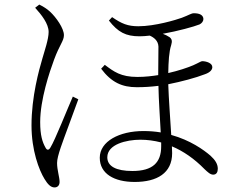

<svg xmlns="http://www.w3.org/2000/svg" viewBox="-20 -782 1040 841"><path d="M134 -748C162 -717 193 -678 193 -642C193 -610 175 -559 166 -527C151 -476 118 -359 118 -233C118 -123 151 -37 175 2C189 25 202 39 219 39C233 39 241 29 241 15C241 -6 230 -37 230 -68C230 -84 236 -106 246 -136C259 -175 304 -293 323 -347L299 -359C276 -307 221 -168 201 -136C193 -122 185 -124 179 -136C166 -159 156 -189 156 -247C156 -346 197 -467 217 -521C241 -586 260 -603 260 -628C260 -658 226 -706 199 -731C185 -744 168 -754 152 -762ZM686 -158V-141C686 -70 649 -33 560 -33C488 -33 450 -54 450 -93C450 -150 534 -170 595 -170C625 -170 655 -166 686 -158ZM439 -498 423 -481C468 -421 515 -400 579 -400C612 -400 642 -402 674 -406C675 -344 681 -262 684 -202C660 -206 635 -208 608 -208C503 -208 417 -163 417 -91C417 -21 480 15 570 15C668 15 734 -24 734 -111L733 -141C783 -120 831 -87 876 -41C890 -28 901 -17 914 -17C928 -17 934 -28 934 -43C934 -63 923 -81 902 -100C872 -126 813 -168 730 -191C726 -259 719 -349 717 -413C773 -424 837 -441 878 -457C901 -465 910 -477 910 -488C910 -506 883 -514 866 -514C860 -514 853 -508 826 -496C800 -485 761 -472 717 -462C718 -512 720 -554 730 -585C735 -602 733 -611 723 -619C714 -625 704 -630 693 -634C760 -646 829 -665 854 -675C864 -680 871 -689 871 -699C870 -717 853 -724 829 -724C818 -724 808 -716 776 -704C751 -695 659 -667 586 -667C540 -667 513 -678 471 -707L457 -692C497 -641 531 -623 591 -623C604 -623 619 -624 636 -626C654 -618 673 -604 674 -578L673 -453C648 -449 616 -445 582 -445C509 -445 479 -468 439 -498Z"/></svg>

Font: Noto Serif CJK HK Light
Style: Regular
Weight: 300
Designer: Ryoko NISHIZUKA 西塚涼子 (kana & ideographs); Frank Grießhammer (Latin, Greek & Cyrillic); Wenlong ZHANG 张文龙 (bopomofo); San
Foundry: Adobe
Version: Version 2.001;hotconv 1.1.0;makeotfexe 2.6.0